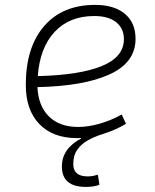

<svg xmlns="http://www.w3.org/2000/svg" viewBox="-20 -547 626 774"><path d="M325.7 206.5Q229.5 206.5 229.5 124Q229.5 52.7 306.2 11.7V9.3Q298.3 9.8 290.5 9.8Q193.4 9.8 138.7 -46.9Q84 -103.5 84 -204.6Q84 -356.4 158 -441.9Q231.9 -527.3 363.8 -527.3Q440.4 -527.3 483.4 -491.2Q526.4 -455.1 526.4 -390.6Q526.4 -294.9 422.1 -247.3Q317.9 -199.7 130.9 -195.8Q134.3 -120.1 177.2 -77.6Q220.2 -35.2 294.9 -35.2Q335.4 -35.2 381.6 -48.3Q427.7 -61.5 470.7 -85.4L487.8 -47.9Q447.8 -23.9 402.3 -9.3Q401.9 -9.3 401.9 -9.3Q397.5 -7.8 393.1 -6.3Q362.3 3.4 335.4 18.1Q308.6 32.7 292 55.9Q275.4 79.1 275.4 114.3Q275.4 164.1 333.5 164.1Q346.2 164.1 356.7 161.9Q367.2 159.7 374.5 157.2L380.9 197.8Q359.9 206.5 325.7 206.5ZM132.3 -240.2Q300.3 -244.1 389.9 -280.5Q479.5 -316.9 479.5 -389.2Q479.5 -432.6 448.2 -457.5Q417 -482.4 359.9 -482.4Q259.8 -482.4 200.2 -418.5Q140.6 -354.5 132.3 -240.2Z"/></svg>

Font: Cascadia Mono PL ExtraLight
Style: Italic
Weight: 200
Italic angle: -10°
Monospace: yes
Designer: Aaron Bell
Foundry: Saja Typeworks
Version: Version 2404.023; ttfautohint (v1.8.4)